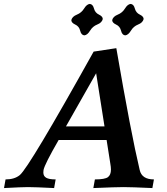

<svg xmlns="http://www.w3.org/2000/svg" viewBox="-80 -955 849 975"><path d="M693.8 0Q586.4 -4.9 547.4 -4.9Q507.8 -4.9 394 0L401.9 -43.9Q452.6 -43.9 468 -55.4Q483.4 -66.9 483.4 -94.2Q483.4 -106.4 480 -125.5L461.4 -244.1H217.8Q146.5 -120.6 141.1 -91.8L140.1 -79.1Q140.1 -60.5 154.8 -52.2Q169.4 -43.9 202.6 -43.9L194.8 0Q98.1 -4.9 62 -4.9Q30.3 -4.9 -59.6 0L-51.8 -43.9Q-6.3 -43.9 20.5 -65.9Q67.9 -105 395.5 -692.9L510.7 -710.4Q585.4 -275.9 629.4 -91.8Q640.1 -43.9 701.7 -43.9ZM450.7 -313 408.2 -583 254.9 -313ZM348.1 -775.4Q332.5 -776.9 327.1 -799.1Q321.8 -821.3 302 -830.3Q282.2 -839.4 282.2 -853Q286.6 -871.1 310.3 -880.6Q334 -890.1 347.2 -911.9Q360.4 -933.6 376 -935.1Q391.6 -933.6 397.2 -911.9Q402.8 -890.1 422.4 -880.9Q441.9 -871.6 441.9 -858.4Q437.5 -839.8 414.1 -830.6Q390.6 -821.3 377.2 -799.1Q363.8 -776.9 348.1 -775.4ZM555.7 -775.4Q540 -776.9 534.7 -799.1Q529.3 -821.3 509.5 -830.3Q489.7 -839.4 489.7 -853Q494.1 -871.1 517.8 -880.6Q541.5 -890.1 554.7 -911.9Q567.9 -933.6 583.5 -935.1Q599.1 -933.6 604.7 -911.9Q610.4 -890.1 629.9 -880.9Q649.4 -871.6 649.4 -858.4Q645 -839.8 621.6 -830.6Q598.1 -821.3 584.7 -799.1Q571.3 -776.9 555.7 -775.4Z"/></svg>

Font: Kelvinch
Style: Bold Italic
Weight: 700
Italic angle: -10°
Designer: Paul James Miller
Foundry: High-Logic / Made with FontCreator
Version: Version 3.30 September 23, 2016